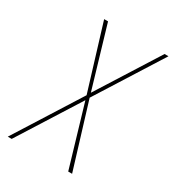

<svg xmlns="http://www.w3.org/2000/svg" viewBox="-178 -838 855 941"><g transform="rotate(30 250.0 -367.5)"><path d="M12 0 245 -369 133 -735H155L257 -390L475 -735H497L264 -366L376 0H354L252 -345L34 0Z"/></g></svg>

Font: Iosevka SS18 Thin
Style: Italic
Weight: 100
Italic angle: -9°
Monospace: yes
Designer: Belleve Invis
Foundry: Belleve Invis
Version: Version 25.1.1; ttfautohint (v1.8.4)